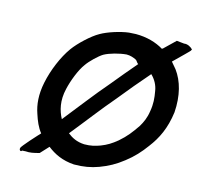

<svg xmlns="http://www.w3.org/2000/svg" viewBox="-105 -859 975 945"><g transform="rotate(15 382.5 -386.5)"><path d="M105 -380C92 -317 97 -266 112 -223C123 -189 135 -160 155 -135C150 -130 146 -125 141 -120C116 -93 98 -72 85 -56L76 -44C67 -29 82 -19 86 -29L105 -30C123 -28 145 -32 173 -40L212 -82C248 -54 290 -33 350 -29C398 -29 436 -36 474 -50C517 -66 552 -85 590 -115C629 -145 657 -176 684 -213C723 -264 751 -321 762 -405C768 -491 749 -561 712 -611C703 -622 694 -632 685 -643C703 -661 721 -678 738 -695L755 -712C760 -716 763 -721 765 -726C756 -736 738 -747 720 -744L682 -748C664 -731 645 -713 626 -694C624 -693 622 -692 621 -691C583 -714 535 -728 479 -728C468 -727 456 -727 444 -726C402 -721 339 -701 305 -681C267 -660 212 -608 186 -572C150 -522 119 -448 105 -380ZM217 -378C227 -422 250 -483 275 -516C290 -538 328 -575 350 -588C377 -603 425 -616 461 -619C481 -619 497 -613 509 -607C517 -604 520 -592 528 -588C492 -546 456 -503 421 -460C357 -386 297 -306 235 -229C215 -267 202 -315 217 -378ZM287 -171C348 -246 408 -326 469 -397C513 -452 557 -504 603 -557C624 -537 639 -510 643 -481C649 -448 652 -418 645 -379C640 -344 628 -319 615 -297C590 -260 568 -231 533 -201C505 -178 484 -165 453 -153C428 -144 406 -138 373 -138C335 -140 310 -153 287 -171Z"/></g></svg>

Font: Hussar Pisanka
Style: Kur
Weight: 400
Designer: Robert Jablonski
Foundry: Cannot Into Space Fonts
Version: Version 1.070